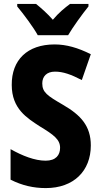

<svg xmlns="http://www.w3.org/2000/svg" viewBox="-20 -951 515 981"><path d="M173 -771H328C352 -812 401 -880 432 -918V-931H338C311 -911 280 -886 250 -850C220 -884 189 -911 164 -931H68V-918C99 -881 152 -810 173 -771ZM444 -208C444 -307 393 -363 301 -416C222 -462 196 -479 196 -525C196 -560 218 -585 261 -585C302 -585 342 -571 398 -542L444 -674C378 -707 319 -724 259 -724C119 -724 39 -644 40 -517C40 -395 118 -348 184 -305C255 -262 287 -238 287 -196C287 -159 266 -130 213 -130C158 -130 94 -155 34 -189V-33C93 -3 152 10 214 10C356 10 444 -77 444 -208Z"/></svg>

Font: Noto Sans Sinhala UI Condensed ExtraBold
Style: Regular
Weight: 800
Width: 3
Designer: Jelle Bosma - Monotype Design Team
Foundry: Monotype Imaging Inc.
Version: Version 2.006